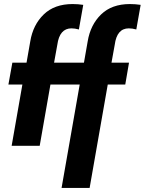

<svg xmlns="http://www.w3.org/2000/svg" viewBox="-20 -720 714 948"><path d="M422.5 208H284L373.5 -302.5H229L176 0H37.5L90.5 -302.5H21.5L41 -410.5H111L129.5 -516Q143 -597.5 196 -648.8Q249 -700 338.5 -700Q365 -700 391 -696L369.5 -574.5Q349.5 -580 333 -580Q274 -580 263 -499L247 -410.5H394.5L413 -516Q426.5 -597.5 479.2 -648.8Q532 -700 621.5 -700Q648 -700 674.5 -696L653 -574.5Q633 -580 616 -580Q557 -580 546.5 -499L530.5 -410.5H617L598.5 -302.5H512Z"/></svg>

Font: Lucymar Sans
Style: Bold Italic
Weight: 700
Italic angle: -10°
Foundry: The League of Moveable Type (original font) / Main changes by Cristiano Sobral with portions from Mirco Monsees
Version: Version 2.00;August 30, 2020;FontCreator 13.0.0.2681 64-bit